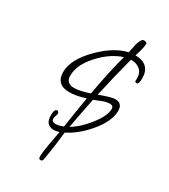

<svg xmlns="http://www.w3.org/2000/svg" viewBox="-200 -844 895 1015"><g transform="rotate(30 248.0 -337.0)"><path d="M215 74Q203 74 203 60Q203 46 205.5 25.5Q208 5 213 -22L228 -105Q209 -99 196 -99Q144 -99 144 -159Q144 -198 161 -198Q172 -195 172 -185Q172 -178 168 -169Q164 -158 164 -151Q164 -131 189 -131Q207 -131 234 -142Q248 -237 264 -331Q209 -313 167 -313Q86 -313 86 -390Q86 -467 173 -554Q254 -635 334 -653L346 -709Q357 -748 372 -748Q392 -748 392 -738Q392 -713 373 -657Q465 -655 465 -569Q465 -532 452 -532Q444 -532 441 -538V-558Q441 -590 419 -608Q397 -626 364 -625Q348 -564 333 -502.5Q318 -441 304 -377Q374 -403 397 -403Q441 -403 441 -357Q441 -293 376 -216Q318 -148 253 -116Q250 -84 244 -39.5Q238 5 228 63Q225 74 215 74ZM178 -345Q195 -345 218 -350Q241 -355 270 -365Q282 -433 295.5 -496.5Q309 -560 325 -618Q255 -596 194 -530Q128 -460 128 -391Q128 -345 178 -345ZM440 -541Q440 -541 440 -540.5Q440 -540 441 -538V-537Q440 -537 440 -541ZM260 -155Q307 -182 353 -239Q406 -304 406 -349Q406 -368 384 -368Q365 -368 339 -358Q329 -354 318 -349.5Q307 -345 296 -341Q277 -248 260 -155Z"/></g></svg>

Font: Oooh Baby
Style: Regular
Weight: 400
Designer: Robert E. Leuschke
Foundry: Robert E. Leuschke
Version: Version 1.011; ttfautohint (v1.8.3)